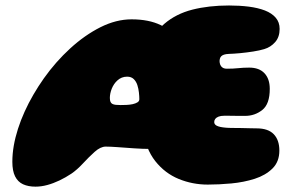

<svg xmlns="http://www.w3.org/2000/svg" viewBox="-20 -668 1084 700"><path d="M109.5 12.5Q83 12.5 64 3.8Q45 -5 35 -25Q25 -45 25 -78Q25 -106.5 30.2 -136.8Q35.5 -167 45.5 -198.2Q55.5 -229.5 69.8 -261Q84 -292.5 101.8 -323Q119.5 -353.5 140 -382.5Q183 -443 236 -491.5Q289 -540 346.2 -568.8Q403.5 -597.5 459.5 -597.5Q522.5 -597.5 566 -576.5Q609.5 -555.5 637 -518Q664.5 -480.5 679.5 -430.5Q694.5 -380.5 700 -321.5Q705.5 -262.5 705.5 -199Q705.5 -181.5 689.2 -164.5Q673 -147.5 634.8 -136.2Q596.5 -125 530.5 -125Q501 -125 469 -127.2Q437 -129.5 409.2 -131.5Q381.5 -133.5 365.5 -133.5Q346.5 -133.5 325.2 -114.5Q304 -95.5 282.5 -72.2Q261 -49 240.5 -35Q219.5 -21 197 -10.2Q174.5 0.5 152.5 6.5Q130.5 12.5 109.5 12.5ZM419.5 -285Q429.5 -285 441.2 -285.5Q453 -286 463.5 -288.2Q474 -290.5 481 -294.8Q488 -299 488 -306.5Q488 -316.5 486.5 -330.5Q485 -344.5 480.8 -357.8Q476.5 -371 467.5 -379.8Q458.5 -388.5 443.5 -388.5Q433 -388.5 424.2 -385Q415.5 -381.5 408.5 -375.2Q401.5 -369 396.2 -361.2Q391 -353.5 387.5 -344.8Q384 -336 382.2 -327.2Q380.5 -318.5 380.5 -311Q380.5 -302 382.8 -296.8Q385 -291.5 390 -289Q395 -286.5 402.2 -285.8Q409.5 -285 419.5 -285ZM737.5 5Q682 5 631.8 -15.5Q581.5 -36 546.2 -80.5Q511 -125 500 -197.5Q498 -211.5 496.5 -226.5Q495 -241.5 494 -257.8Q493 -274 492.5 -290.8Q492 -307.5 492 -325.5Q492 -420 514.5 -482.5Q537 -545 579.2 -581.2Q621.5 -617.5 681.2 -632.8Q741 -648 815 -648Q853.5 -648 887 -643.8Q920.5 -639.5 945.8 -629.8Q971 -620 985.2 -603.5Q999.5 -587 999.5 -562.5Q999.5 -533 983.2 -514.5Q967 -496 943.5 -489Q927 -484 903.2 -480.2Q879.5 -476.5 855.8 -474.2Q832 -472 814.5 -471.5Q803.5 -471 796.8 -468.8Q790 -466.5 786.5 -462.8Q783 -459 781.8 -454.2Q780.5 -449.5 780.5 -445Q780.5 -438.5 783 -432Q785.5 -425.5 791.5 -421.5Q797.5 -417.5 807.5 -417.5Q819.5 -417.5 829.5 -418Q839.5 -418.5 848.8 -419.5Q858 -420.5 867.8 -421Q877.5 -421.5 888.5 -421.5Q925 -421.5 944.2 -401Q963.5 -380.5 963.5 -344Q963.5 -288.5 936.2 -267Q909 -245.5 873.5 -245.5Q861 -245.5 850.2 -245.5Q839.5 -245.5 830.2 -245.8Q821 -246 812.8 -246Q804.5 -246 797.5 -246Q785 -246 776.8 -242.8Q768.5 -239.5 764.8 -234.5Q761 -229.5 761 -223Q761 -219 763.2 -215.5Q765.5 -212 770.5 -209.5Q775.5 -207 783.5 -205.2Q791.5 -203.5 802.8 -202.5Q814 -201.5 829.5 -201.5Q843 -201.5 858.5 -201.2Q874 -201 889.2 -200.5Q904.5 -200 916 -200Q957.5 -200 978 -178.8Q998.5 -157.5 998.5 -119Q998.5 -78.5 973.5 -53.8Q948.5 -29 908.8 -16.2Q869 -3.5 823.5 0.8Q778 5 737.5 5Z"/></svg>

Font: Gluten Black
Style: Regular
Weight: 900
Designer: Tyler Finck
Foundry: Etcetera Type Company
Version: Version 1.300